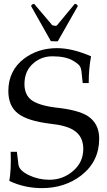

<svg xmlns="http://www.w3.org/2000/svg" viewBox="-20 -956 553 989"><path d="M491 -242Q491 -124 398 -52Q313 13 196 13Q106 13 28 -24Q38 -80 35 -174H67L75 -108Q79 -78 128 -54Q178 -30 234 -30Q304 -30 356 -75Q409 -120 409 -189Q409 -254 360 -285Q322 -310 237 -319Q122 -333 72.5 -371.5Q23 -410 23 -487Q23 -592 104 -654Q176 -708 274 -708Q352 -708 449 -666Q437 -602 437 -528H406L400 -585Q398 -606 390 -617Q382 -628 357 -643Q319 -666 250 -666Q193 -666 152 -630Q106 -591 106 -523Q106 -470 140 -442Q178 -413 267 -402Q381 -390 431 -359Q491 -320 491 -242ZM381 -925 278 -744Q278 -742 242 -744L140 -925Q145 -936 156 -936L246 -830Q246 -826 258 -824Q269 -821 274 -826L365 -936Q376 -936 381 -925Z"/></svg>

Font: GFS Didot
Style: Regular
Weight: 400
Designer: Takis Katsoulidis and George D. Matthiopoulos
Foundry: Takis Katsoulidis and George D. Matthiopoulos
Version: Version 1.0